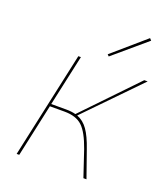

<svg xmlns="http://www.w3.org/2000/svg" viewBox="-160 -1009 969 1119"><g transform="rotate(20 324.5 -450.0)"><path d="M587 -888 386 -717 376 -727 576 -900ZM331 -331Q371 -316 398.5 -277Q426 -238 451 -165L509 0H490L436 -161Q403 -255 364.5 -291Q326 -327 254 -327H163L92 0H76L219 -658H235L166 -342H258Q293 -342 318 -335L628 -658H649Z"/></g></svg>

Font: EauTestText Thin
Style: Italic
Weight: 250
Italic angle: -12°
Designer: Christian Thalmann (Catharsis Fonts)
Version: Version 0.001;PS 000.001;hotconv 1.0.88;makeotf.lib2.5.64775